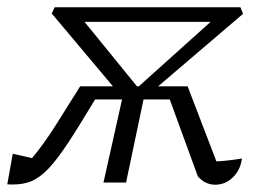

<svg xmlns="http://www.w3.org/2000/svg" viewBox="-51 -501 719 527"><path d="M-31 5 -16 -79 37 -67Q68 -104 100.5 -155Q133 -206 169 -264H259L91 -464L99 -481H609L616 -463L383 -264H464L543 -58Q579 -60 613 -66Q609 -34 588 -14Q567 6 540 6Q512 6 492 -17L415 -228H343L295 0H233L284 -228H210L188 -192Q149 -127 121 -87Q93 -47 70 -26.5Q47 -6 23 0.5Q-1 7 -31 5ZM181 -441 325 -264H330L527 -441Z"/></svg>

Font: Piazzolla Light
Style: Italic
Weight: 300
Italic angle: -11.3°
Designer: Juan Pablo del Peral
Foundry: Huerta Tipografica
Version: Version 1.330